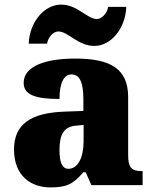

<svg xmlns="http://www.w3.org/2000/svg" viewBox="-20 -806 666 836"><path d="M391 -606C462 -606 526 -680 530 -776H451C447 -749 423 -723 402 -723C360 -723 317 -786 246 -786C174 -786 109 -712 105 -616H185C189 -643 211 -669 234 -669C277 -669 319 -606 391 -606ZM199 10C270 10 298 -4 343 -56H353L378 0H601V-61H597C552 -61 538 -77 538 -131V-383C538 -507 461 -551 308 -551C185 -551 83 -521 83 -445C83 -394 133 -375 239 -375C239 -446 259 -482 291 -482C326 -482 343 -449 343 -375V-323L262 -320C114 -315 41 -265 41 -155C41 -43 112 10 199 10ZM278 -71C251 -71 239 -99 239 -152C239 -220 257 -255 313 -259L344 -262V-191C344 -118 318 -71 278 -71Z"/></svg>

Font: Noto Serif Gurmukhi Black
Style: Regular
Weight: 900
Designer: Vaibhav Singh and the Monotype Design Team
Foundry: Monotype Imaging Inc.
Version: Version 2.004